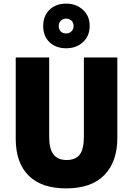

<svg xmlns="http://www.w3.org/2000/svg" viewBox="-20 -1125 735 1062"><path d="M629 -362Q629 -231 557.5 -157Q486 -83 345 -83Q210 -83 138.5 -153.5Q67 -224 67 -358V-807H252V-370Q252 -301 276 -270.5Q300 -240 348 -240Q399 -240 421.5 -270.5Q444 -301 444 -371V-807H629ZM346 -858Q289 -858 254 -891.5Q219 -925 219 -981Q219 -1037 254 -1071Q289 -1105 346 -1105Q401 -1105 438.5 -1071Q476 -1037 476 -982Q476 -926 439 -892Q402 -858 346 -858ZM346 -940Q363 -940 375 -951.5Q387 -963 387 -981Q387 -1000 375 -1011Q363 -1022 346 -1022Q329 -1022 317 -1011Q305 -1000 305 -981Q305 -963 315.5 -951.5Q326 -940 346 -940Z"/></svg>

Font: Noto Sans Telugu UI SemiCondensed Black
Style: Regular
Weight: 900
Width: 4
Designer: Jelle Bosma - Monotype Design Team
Foundry: Monotype Imaging Inc.
Version: Version 2.005; ttfautohint (v1.8.4.7-5d5b)